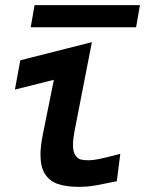

<svg xmlns="http://www.w3.org/2000/svg" viewBox="-20 -719 640 747"><path d="M137.5 -117Q137.5 -150 146.5 -195L189.5 -408.5L38 -370.5L59 -484.5L337.5 -555L270 -209Q264 -177.5 264 -157Q264 -128.5 273 -115Q282 -101.5 294 -98.5Q306 -95.5 323.5 -95.5Q343.5 -95.5 373.2 -102Q403 -108.5 448 -120.5L434.5 -14L402 -7.5Q362.5 1 339 4.5Q315.5 8 287.5 8Q238 8 205.2 -3.2Q172.5 -14.5 155 -42Q137.5 -69.5 137.5 -117ZM114.5 -699H524.5L509.5 -613H99.5Z"/></svg>

Font: JuliaMono
Style: Bold Italic
Weight: 700
Italic angle: -9°
Monospace: yes
Designer: cormullion
Foundry: corm
Version: Version 0.057; ttfautohint (v1.8.4)